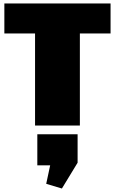

<svg xmlns="http://www.w3.org/2000/svg" viewBox="-20 -720 658 1101"><path d="M614 -700V-528H313L438 -626V0H181V-626L304 -528H5V-700ZM425 50V213L335 361L245 334L293 110L388 228H194V50Z"/></svg>

Font: Pathway Extreme 28pt Black
Style: Regular
Weight: 900
Designer: Eduardo Rodriguez Tunni
Foundry: Eduardo Rodriguez Tunni
Version: Version 1.001;gftools[0.9.26]